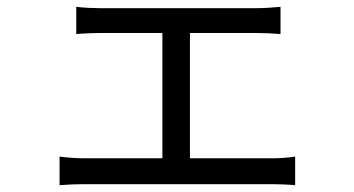

<svg xmlns="http://www.w3.org/2000/svg" viewBox="-20 -537 1040 564"><path d="M538 -72V-440H733C756 -440 782 -439 804 -437V-517C783 -515 758 -513 733 -513H273C257 -513 225 -514 204 -517V-437C225 -439 257 -440 273 -440H457V-72H227C205 -72 178 -74 155 -77V7C179 5 205 4 227 4H780C796 4 827 5 847 7V-77C827 -74 804 -72 780 -72Z"/></svg>

Font: Source Han Sans CN Regular
Style: Regular
Weight: 400
Designer: Ryoko NISHIZUKA (kana & ideographs); Paul D. Hunt (Latin, Greek & Cyrillic); Wenlong ZHANG (bopomofo); Sandoll Communica
Foundry: Adobe Systems Incorporated
Version: Version 1.004;PS 1.004;hotconv 1.0.82;makeotf.lib2.5.63406